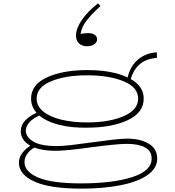

<svg xmlns="http://www.w3.org/2000/svg" viewBox="-20 -899 1037 1137"><path d="M911 40Q911 98 853 138Q795 178 693.5 198Q592 218 462 218Q275 218 183.5 176Q92 134 92 65Q92 33 112 7Q132 -19 160 -36Q130 -53 116.5 -75Q103 -97 103 -120Q103 -159 130.5 -187Q158 -215 197 -231Q164 -267 164 -315Q164 -398 258.5 -441Q353 -484 496 -484Q645 -484 736 -440Q751 -508 798 -547Q845 -586 909 -589V-556Q790 -549 754 -431Q831 -388 831 -315Q831 -231 735.5 -187Q640 -143 496 -143Q406 -141 331.5 -159.5Q257 -178 213 -215Q133 -178 133 -124Q133 -88 177 -61Q221 -34 315 -34Q349 -34 398 -39.5Q447 -45 525 -56Q584 -64 641.5 -71Q699 -78 732 -78Q811 -78 861 -48Q911 -18 911 40ZM197 -315Q197 -270 237 -238Q277 -206 345 -190Q413 -174 496 -174Q626 -174 712 -211Q798 -248 798 -315Q798 -382 712.5 -417.5Q627 -453 496 -453Q367 -453 282 -417.5Q197 -382 197 -315ZM878 40Q878 -5 839 -26Q800 -47 732 -47Q697 -47 639 -41Q581 -35 522 -27Q371 -6 311 -6Q233 -6 184 -25Q158 -11 141.5 12Q125 35 125 61Q125 118 206.5 152.5Q288 187 460 187Q647 187 762.5 150Q878 113 878 40ZM560 -879 575 -863Q520 -813 491.5 -775.5Q463 -738 457 -698Q480 -703 503 -703Q526 -703 540.5 -693Q555 -683 555 -667Q555 -649 538.5 -637Q522 -625 495 -625Q466 -625 448 -642Q430 -659 430 -688Q430 -730 464.5 -780.5Q499 -831 560 -879Z"/></svg>

Font: BioRhyme Expanded ExtraLight
Style: Regular
Weight: 275
Width: 7
Designer: Aoife Mooney
Foundry: Aoife Mooney Type
Version: Version 1.001